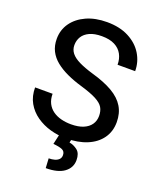

<svg xmlns="http://www.w3.org/2000/svg" viewBox="-168 -821 936 1137"><g transform="rotate(20 300.0 -252.5)"><path d="M312 9.8Q261.7 9.8 213.1 -3.9Q164.6 -17.6 124.8 -45.4Q85 -73.2 61.5 -114.7Q38.1 -156.2 38.1 -211.4H148.4Q148.4 -176.3 161.4 -151.1Q174.3 -126 197 -109.9Q219.7 -93.8 249.3 -86.2Q278.8 -78.6 312 -78.6Q357.9 -78.6 388.9 -91.6Q419.9 -104.5 436 -127.7Q452.1 -150.9 452.1 -181.6Q452.1 -212.9 439.2 -234.6Q426.3 -256.3 391.6 -274.7Q356.9 -293 292.5 -312Q240.7 -327.1 198.5 -346.7Q156.2 -366.2 125 -391.4Q93.8 -416.5 76.9 -449.7Q60.1 -482.9 60.1 -525.9Q60.1 -582.5 91.3 -626.5Q122.6 -670.4 178.2 -695.6Q233.9 -720.7 307.6 -720.7Q387.7 -720.7 444.8 -690.9Q502 -661.1 532 -611.8Q562 -562.5 562 -504.4H451.2Q451.2 -541.5 435.5 -570.3Q419.9 -599.1 387.9 -615.5Q356 -631.8 307.1 -631.8Q260.7 -631.8 230.5 -617.9Q200.2 -604 185.5 -580.3Q170.9 -556.6 170.9 -526.4Q170.9 -498.5 187.7 -477.1Q204.6 -455.6 239.7 -438.2Q274.9 -420.9 329.1 -404.8Q408.7 -382.3 460.7 -352.1Q512.7 -321.8 537.8 -280.3Q563 -238.8 563 -182.6Q563 -124 532 -80.6Q501 -37.1 444.6 -13.7Q388.2 9.8 312 9.8ZM347.2 -1 341.3 25.4Q369.6 30.3 392.8 48.8Q416 67.4 416 109.9Q416 157.7 376.5 187Q336.9 216.3 260.7 216.3L257.3 155.8Q277.8 155.8 294.2 151.1Q310.5 146.5 320.6 136.2Q330.6 126 330.6 109.9Q330.6 86.4 312.3 77.9Q293.9 69.3 254.4 65.9L269.5 -1Z"/></g></svg>

Font: Heebo Medium
Style: Regular
Weight: 500
Designer: Oded Ezer
Foundry: Ezer Type House
Version: Version 3.100